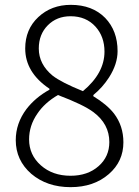

<svg xmlns="http://www.w3.org/2000/svg" viewBox="-20 -759 575 792"><path d="M271 13Q174 13 109 -42Q45 -98 45 -181Q45 -250 89 -309Q126 -357 184 -389V-393Q84 -460 84 -559Q84 -638 138 -688.5Q192 -739 272 -739Q361 -739 414 -685Q465 -632 465 -548Q465 -495 430 -440Q403 -398 365 -367V-362Q421 -328 450 -291Q489 -240 489 -172Q489 -93 429 -41Q367 13 271 13ZM271 -34Q342 -34 387 -74Q431 -113 431 -173Q431 -247 366 -296Q325 -327 219 -367Q164 -335 134 -290Q100 -241 100 -184Q100 -120 148.5 -77Q197 -34 271 -34ZM322 -383Q411 -457 411 -546Q411 -608 374 -649Q335 -692 271 -692Q214 -692 177 -654.5Q140 -617 140 -559Q140 -494 197 -447Q233 -419 322 -383Z"/></svg>

Font: GenSekiGothic TW L
Style: Regular
Weight: 300
Version: Version 1.501;PS 1;hotconv 16.6.51;makeotf.lib2.5.65220